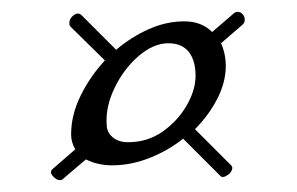

<svg xmlns="http://www.w3.org/2000/svg" viewBox="-20 -450 501 324"><path d="M81 -146Q75 -146 69 -153Q63 -160 69 -165L107 -198Q100 -210 100 -223Q100 -256 116 -288.5Q132 -321 157 -348L99 -405Q97 -407 97 -411Q97 -419 104.5 -424.5Q112 -430 118 -424L176 -366Q202 -388 231.5 -401Q261 -414 291 -414Q320 -414 338 -396L374 -427Q377 -430 381 -430Q386 -430 389.5 -426Q393 -422 393 -417Q393 -412 390 -409L353 -377Q361 -359 361 -339Q361 -311 346.5 -283Q332 -255 309 -232L370 -171Q372 -169 372 -167Q372 -160 364 -154.5Q356 -149 352 -153L289 -216Q264 -196 232.5 -183.5Q201 -171 169 -171Q145 -171 125 -181L85 -147Q84 -146 81 -146ZM196 -210Q229 -210 254.5 -228Q280 -246 295 -272Q310 -298 310 -322Q310 -348 298.5 -362.5Q287 -377 264 -377Q239 -377 214 -355.5Q189 -334 173.5 -302Q158 -270 160 -240Q160 -227 170 -218.5Q180 -210 196 -210Z"/></svg>

Font: Qwitcher Grypen
Style: Bold
Weight: 700
Designer: Robert E. Leuschke
Foundry: Robert E. Leuschke
Version: Version 1.100; ttfautohint (v1.8.3)